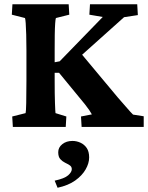

<svg xmlns="http://www.w3.org/2000/svg" viewBox="-20 -593 691 897"><path d="M361.3 0 358.4 -48.8 409.2 -58.6Q403.3 -69.3 397 -78.6Q390.6 -87.9 377 -105.5L255.9 -252.9H217.8V-298.8L258.8 -306.6L460 -513.7L397.5 -524.4L400.4 -573.2H621.1L624 -522.5L559.6 -512.7L344.7 -320.3L342.8 -362.3L530.3 -137.7Q553.7 -111.3 567.4 -95.2Q581.1 -79.1 588.9 -70.8Q596.7 -62.5 601.6 -57.6L651.4 -49.8V0ZM40 0 37.1 -48.8 99.6 -64.5Q101.6 -70.3 102.5 -111.8Q103.5 -153.3 103.5 -214.8V-358.4Q103.5 -398.4 102.5 -431.2Q101.6 -463.9 100.1 -484.4Q98.6 -504.9 96.7 -508.8L35.2 -524.4L38.1 -573.2H300.8L303.7 -524.4L241.2 -508.8Q239.3 -504.9 237.8 -483.9Q236.3 -462.9 235.8 -430.2Q235.4 -397.5 235.4 -358.4V-214.8Q235.4 -153.3 236.8 -111.8Q238.3 -70.3 239.3 -64.5L290 -48.8L287.1 0ZM249 284.2 235.4 251Q281.2 241.2 298.3 226.1Q315.4 210.9 315.4 197.3Q315.4 185.5 305.7 179.2Q295.9 172.9 283.7 167Q271.5 161.1 261.7 150.4Q252 139.6 252 118.2Q252 95.7 271 80.6Q290 65.4 318.4 65.4Q337.9 65.4 356 73.7Q374 82 385.3 98.6Q396.5 115.2 396.5 142.6Q396.5 169.9 379.9 198.7Q363.3 227.5 331.1 250.5Q298.8 273.4 249 284.2Z"/></svg>

Font: Crimson Pro
Style: Bold
Weight: 700
Designer: Jacques Le Bailly
Foundry: Baron von Fonthausen
Version: Version 1.003